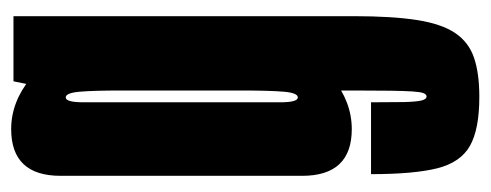

<svg xmlns="http://www.w3.org/2000/svg" viewBox="-286 -358 874 342"><g transform="rotate(-90 151.0 -187.0)"><path d="M149.5 229.8Q92 229.8 62.4 213.2Q32.8 196.6 22.2 154.8Q11.8 112.9 11.8 36.9H139.8Q139.8 74.5 140.2 96.1Q140.8 117.8 143 126.8Q145.2 135.8 150.2 135.8Q153.9 135.8 156.1 130.3Q158.2 124.9 159.1 110.9Q160 97 160.4 71.6Q160.8 46.1 160.8 6V-519.8L177.2 -600H293.2V5.5Q293.2 74.9 286.3 118.9Q279.4 162.9 263 187Q246.6 211.1 219 220.4Q191.4 229.8 149.5 229.8ZM92 2.6Q8.8 2.6 8.8 -85.9Q8.8 -174.5 8.8 -301Q8.8 -427.8 8.8 -515.9Q8.8 -604.1 92 -604.1Q140.4 -604.1 182.8 -569.4Q225.2 -534.6 225.2 -453.4L160.8 -405.1Q160.8 -457.9 158.6 -482.4Q156.4 -506.9 148.5 -506.9Q139.8 -506.9 139.8 -475.6Q139.8 -444.4 139.8 -301Q139.8 -156 139.8 -124.8Q139.8 -93.5 148.5 -93.5Q156.4 -93.5 158.6 -118Q160.8 -142.5 160.8 -196.8L225.2 -147Q225.2 -65.8 182.8 -31.6Q140.4 2.6 92 2.6Z"/></g></svg>

Font: Anybody UltraCondensed Thin
Style: Regular
Weight: 100
Width: 1
Designer: Tyler Finck
Foundry: Etcetera Type Company
Version: Version 1.110